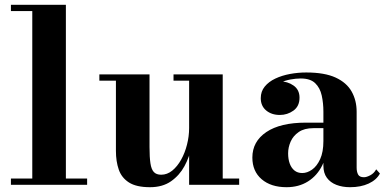

<svg xmlns="http://www.w3.org/2000/svg" viewBox="-20 -770 1612 800"><path d="M254.5 -750V-26H343V0H25.5V-26H114.5V-724H25.5V-750Z M605 10Q548 10 517.2 -9.8Q486.5 -29.5 474.8 -63.5Q463 -97.5 463 -141V-434H394V-460H603V-157Q603 -115 606.8 -89.8Q610.5 -64.5 621 -53.2Q631.5 -42 651.5 -42Q676.5 -42 697.8 -59.2Q719 -76.5 734.8 -104.8Q750.5 -133 759.2 -167.5Q768 -202 768 -236.5L787 -237Q787 -202 778.2 -159.2Q769.5 -116.5 748.8 -78Q728 -39.5 692.8 -14.8Q657.5 10 605 10ZM768 0V-434H703V-460H908V-26H976.5V0Z M1438.5 10Q1406.5 10 1381.5 0.2Q1356.5 -9.5 1342 -29.2Q1327.5 -49 1327.5 -79.5V-304.5Q1327.5 -340.5 1320.5 -372.2Q1313.5 -404 1293.2 -423.5Q1273 -443 1233 -443Q1213 -443 1190 -438.8Q1167 -434.5 1146.5 -424.8Q1126 -415 1112.8 -399.5Q1099.5 -384 1099.5 -361H1067.5Q1067.5 -392.5 1091 -411.8Q1114.5 -431 1146 -431Q1178.5 -431 1203.2 -413.5Q1228 -396 1228 -363Q1228 -327.5 1202.8 -309.2Q1177.5 -291 1146 -291Q1111.5 -291 1089 -309.8Q1066.5 -328.5 1066.5 -361Q1066.5 -389 1083 -409.2Q1099.5 -429.5 1127 -442.5Q1154.5 -455.5 1188.2 -461.8Q1222 -468 1256 -468Q1332.5 -468 1378.5 -446.8Q1424.5 -425.5 1445.2 -388.5Q1466 -351.5 1466 -304.5V-71.5Q1466 -54.5 1472 -43Q1478 -31.5 1496.5 -31.5Q1507.5 -31.5 1523 -39.8Q1538.5 -48 1547.5 -64.5L1563 -47Q1549 -20.5 1516.2 -5.2Q1483.5 10 1438.5 10ZM1174 10Q1109 10 1070.2 -23.2Q1031.5 -56.5 1031.5 -113.5Q1031.5 -180.5 1089.8 -219.8Q1148 -259 1254.5 -259H1374V-236H1286Q1248 -236 1224.8 -220Q1201.5 -204 1191 -180Q1180.5 -156 1180.5 -131Q1180.5 -107 1187.2 -88.5Q1194 -70 1207 -59.5Q1220 -49 1239.5 -49Q1260 -49 1280.2 -63.2Q1300.5 -77.5 1314 -107Q1327.5 -136.5 1327.5 -182.5H1344Q1344 -124.5 1322.8 -81.2Q1301.5 -38 1263.2 -14Q1225 10 1174 10Z"/></svg>

Font: Bodoni Moda 9pt
Style: Bold
Weight: 700
Designer: Owen Earl
Foundry: indestructible type
Version: Version 2.005